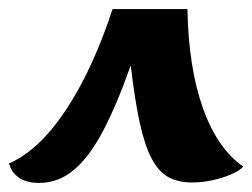

<svg xmlns="http://www.w3.org/2000/svg" viewBox="-34 -680 556 423"><path d="M52 -277Q25 -277 8 -288.5Q-9 -300 -14 -320Q30 -339 70.5 -384.5Q111 -430 147.5 -499.5Q184 -569 214 -660H379Q380 -597 388.5 -542Q397 -487 413 -442Q429 -397 451.5 -364.5Q474 -332 502 -313Q494 -304 475.5 -296Q457 -288 434.5 -283Q412 -278 389 -278Q359 -278 337.5 -289.5Q316 -301 300.5 -330Q285 -359 274 -409Q263 -459 254 -536Q223 -448 192.5 -390.5Q162 -333 128 -305Q94 -277 52 -277Z"/></svg>

Font: Sansita Swashed Light ExtraBold
Style: Regular
Weight: 800
Version: Version 1.003